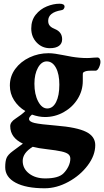

<svg xmlns="http://www.w3.org/2000/svg" viewBox="-20 -723 560 1032"><path d="M520 -390Q520 -382 516 -370Q512 -358 506 -350Q500 -343 493 -343H466Q440 -343 430 -335Q429 -334 427 -333Q425 -332 425 -320.5Q425 -309 425 -288Q425 -236 397.5 -191.5Q370 -147 323 -120.5Q276 -94 222 -94Q189 -94 152 -107Q136 -94 136 -84Q136 -69 165.5 -62Q195 -55 281 -48Q393 -39 442.5 -14.5Q492 10 492 57Q492 112 451.5 166Q411 220 347.5 254.5Q284 289 220 289Q120 289 64 259Q8 229 8 176Q8 143 15.5 125.5Q23 108 49 89L103 49Q35 17 35 -45Q35 -67 63 -85Q97 -107 116 -126Q78 -149 55.5 -184.5Q33 -220 33 -263Q33 -313 62 -352.5Q91 -392 139 -414.5Q187 -437 241 -437Q258 -437 278 -434Q298 -431 318 -427L366 -418Q408 -411 448 -411Q462 -411 482 -413L503 -414Q511 -414 515.5 -407.5Q520 -401 520 -390ZM299 -268Q299 -325 280.5 -359Q262 -393 231 -393Q203 -393 184 -359Q165 -325 165 -273Q165 -216 185 -178Q205 -140 234 -140Q264 -140 281.5 -174.5Q299 -209 299 -268ZM232 79Q186 74 156 66Q102 99 102 142Q102 183 136 209.5Q170 236 223 236Q294 236 321 209Q338 192 348 171Q358 150 358 130Q358 115 347.5 106Q337 97 310.5 91Q284 85 232 79ZM148 -570Q148 -614 172 -644Q196 -674 231.5 -688.5Q267 -703 300 -703Q327 -703 327 -687Q327 -681 322.5 -675Q318 -669 309 -668Q239 -656 239 -611Q239 -593 249 -583Q259 -573 275 -567Q314 -551 314 -512Q314 -489 297 -476.5Q280 -464 248 -464Q206 -464 177 -494.5Q148 -525 148 -570Z"/></svg>

Font: EB Garamond ExtraBold
Style: Regular
Weight: 800
Designer: Georg Duffner and Octavio Pardo
Foundry: Georg Duffner
Version: Version 1.000